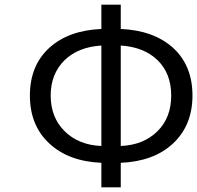

<svg xmlns="http://www.w3.org/2000/svg" viewBox="-20 -778 844 822"><path d="M497 -583V-153Q595 -157 655 -217Q713 -275 713 -369Q713 -463 655 -520Q596 -577 497 -583ZM414 -153V-583Q315 -577 256 -520Q197 -461 197 -369Q197 -276 256 -217Q316 -157 414 -153ZM497 -758V-654Q637 -648 720 -574Q804 -498 804 -369Q804 -241 720 -163Q638 -87 497 -81V24H414V-81Q274 -87 192 -163Q108 -240 108 -369Q108 -498 192 -574Q274 -648 414 -654V-758Z"/></svg>

Font: Source Han Sans Regular
Style: Regular
Weight: 400
Designer: Ryoko NISHIZUKA  (kana & ideographs); Paul D. Hunt (Latin, Greek & Cyrillic); Wenlong ZHANG  (bopomofo); Sandoll Communi
Foundry: Adobe Systems Incorporated
Version: Version 1.00 January 18, 2024, initial release